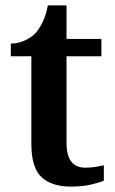

<svg xmlns="http://www.w3.org/2000/svg" viewBox="-20 -680 425 710"><path d="M242 10Q171 10 133.5 -25Q96 -60 96 -147V-472H20V-519Q47 -519 71 -530Q95 -541 111 -557Q126 -574 138 -599Q150 -624 157 -660H226V-536H355V-472H226V-152Q226 -105 243.5 -82.5Q261 -60 295 -60Q315 -60 331.5 -62.5Q348 -65 364 -69V-12Q349 -5 316.5 2.5Q284 10 242 10Z"/></svg>

Font: Noto Serif Kannada SemiBold
Style: Regular
Weight: 600
Version: Version 2.003